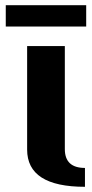

<svg xmlns="http://www.w3.org/2000/svg" viewBox="-20 -716 357 746"><path d="M310.1 9.8Q85.4 9.8 85.4 -134.8V-537.1H231.9V-136.7Q231.9 -63.5 310.1 -63.5ZM2.4 -695.8H314.9V-612.8H2.4Z"/></svg>

Font: Klaudia
Style: Bold
Weight: 700
Designer: Wojciech Kalinowski "wmk69" (wmk69@o2.pl)
Foundry: Wojciech Kalinowski "wmk69" (wmk69@o2.pl)
Version: Version 3.1.0; 2021-05-10